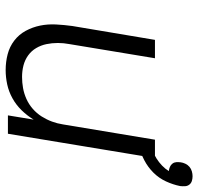

<svg xmlns="http://www.w3.org/2000/svg" viewBox="-31 -662 701 679"><g transform="rotate(90 319.5 -322.5)"><path d="M228 8Q199 8 172 1Q145 -6 123.5 -22.5Q102 -39 89 -63Q76 -87 70.5 -114Q65 -141 66.5 -170Q68 -199 72 -228L121 -520H186L136 -218Q132 -197 132 -176.5Q132 -156 136 -136.5Q140 -117 150 -100Q160 -83 176 -71.5Q192 -60 211.5 -55Q231 -50 252 -50Q272 -50 291.5 -53.5Q311 -57 330 -65.5Q349 -74 365 -88Q381 -102 392 -119.5Q403 -137 410 -156Q417 -175 420 -195L474 -520H539L453 0H388L403 -91Q389 -68 370 -48.5Q351 -29 327.5 -16Q304 -3 278.5 2.5Q253 8 228 8ZM496 -462 484 -502Q498 -506 512.5 -511.5Q527 -517 540.5 -525.5Q554 -534 565.5 -545Q577 -556 585 -569Q577 -570 570 -573Q563 -576 558.5 -582Q554 -588 553.5 -595.5Q553 -603 554 -611Q555 -619 559 -627.5Q563 -636 570 -642Q577 -648 586 -650.5Q595 -653 603 -653Q612 -653 620 -650.5Q628 -648 633 -641.5Q638 -635 638.5 -626.5Q639 -618 638 -609Q633 -584 621.5 -559Q610 -534 590.5 -514.5Q571 -495 547 -482.5Q523 -470 496 -462Z"/></g></svg>

Font: Iosevka Light Extended Oblique
Style: Regular
Weight: 300
Width: 7
Italic angle: -9°
Monospace: yes
Designer: Belleve Invis
Foundry: Belleve Invis
Version: Version 32.5.0; ttfautohint (v1.8.4)